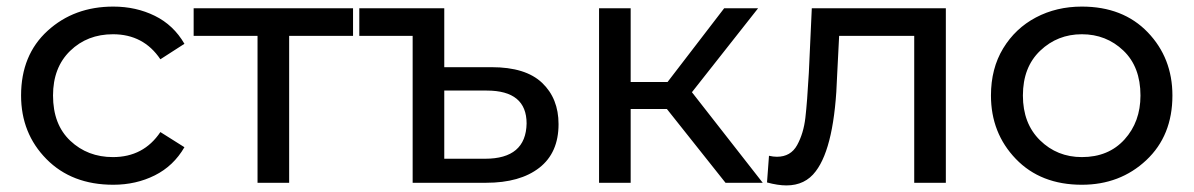

<svg xmlns="http://www.w3.org/2000/svg" viewBox="-20 -555 3626 583"><path d="M324 6Q198 6 121 -72Q44 -150 44 -265Q44 -388 124.5 -461.5Q205 -535 324 -535Q393 -535 450 -507Q507 -479 540 -422L467 -375Q416 -451 323 -451Q245 -451 193 -400.5Q141 -350 141 -265Q141 -177 193.5 -127.5Q246 -78 323 -78Q416 -78 467 -154L540 -108Q507 -51 450 -22.5Q393 6 324 6Z M858 0H762V-446H568V-530H1052V-446H858Z M1456 0H1233V-446H1071V-530H1329V-351H1473Q1576 -351 1626 -303.5Q1676 -256 1676 -178Q1676 -91 1617.5 -45.5Q1559 0 1456 0ZM1453 -73Q1577 -73 1579 -180Q1579 -280 1458 -280H1329V-73Z M2296 0H2183L2005 -224H1895V0H1799V-530H1895V-306H2007L2179 -530H2282L2081 -275Z M2368 8Q2342 8 2309 -1L2315 -82Q2328 -79 2339 -79Q2381 -79 2400.5 -114.5Q2420 -150 2425.5 -197.5Q2431 -245 2436 -334L2445 -530H2852V0H2756V-446H2528L2522 -328Q2515 -111 2457 -35Q2425 8 2368 8Z M3265 6Q3140 6 3064.5 -72.5Q2989 -151 2989 -265Q2989 -347 3026 -408Q3063 -469 3125.5 -502Q3188 -535 3265 -535Q3390 -535 3465 -457Q3540 -379 3540 -265Q3540 -143 3460.5 -68.5Q3381 6 3265 6ZM3265 -78Q3346 -78 3394.5 -131.5Q3443 -185 3443 -265Q3443 -352 3391 -401.5Q3339 -451 3265 -451Q3191 -451 3138.5 -401Q3086 -351 3086 -265Q3086 -180 3138 -129Q3190 -78 3265 -78Z"/></svg>

Font: Argentum Novus
Style: Regular
Weight: 400
Designer: Julieta Ulanovsky
Foundry: Julieta Ulanovsky
Version: Version 7.20;July 27, 2021;FontCreator 13.0.0.2683 64-bit